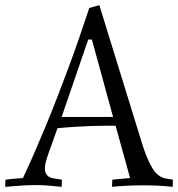

<svg xmlns="http://www.w3.org/2000/svg" viewBox="-47 -724 690 744"><path d="M294.9 -570.8 191.9 -271H391.1L309.1 -570.8ZM337.9 -704.1 502.9 -169.9Q521 -110.4 542.5 -74Q564 -37.6 596.2 -32.2L623 -27.8L622.1 0Q597.2 -2.9 568.1 -4.4Q539.1 -5.9 508.8 -5.9Q476.6 -5.9 445.8 -4.4Q415 -2.9 387.2 0L388.2 -27.8L457 -34.2L400.9 -236.8H381.8Q368.7 -236.8 347.2 -236.6Q325.7 -236.3 298.6 -235.4Q271.5 -234.4 240.2 -232.4Q209 -230.5 175.8 -227.1L148.9 -151.9Q140.1 -128.4 133.5 -107.4Q127 -86.4 127 -70.8Q127 -55.2 135.3 -45.2Q143.6 -35.2 164.1 -32.2L192.9 -27.8L191.9 0Q165.5 -2.9 141.4 -4.9Q117.2 -6.8 90.8 -6.8Q64.5 -6.8 36.1 -4.9Q7.8 -2.9 -26.9 0L-25.9 -27.8Q-11.7 -29.3 1 -30.8Q12.2 -31.7 23.4 -32.7Q34.7 -33.7 42 -34.2Q62 -76.2 83.7 -126Q105.5 -175.8 128.2 -230.5Q150.9 -285.2 173.6 -343.8Q196.3 -402.3 218.3 -461.4Q240.2 -520.5 260.5 -579.1Q280.8 -637.7 298.8 -692.9Z"/></svg>

Font: Simonetta
Style: Regular
Weight: 400
Version: Version 1.004